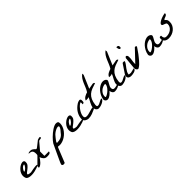

<svg xmlns="http://www.w3.org/2000/svg" viewBox="253 -2199 3955 3955"><g transform="rotate(-45 2230.0 -221.5)"><path d="M15.6 -50.8Q-1 -87.9 1 -123.5Q2.9 -159.2 17.1 -190.9Q31.2 -222.7 54.2 -248.5Q77.1 -274.4 103.5 -293.5Q129.9 -312.5 156.7 -322.3Q183.6 -332 204.1 -330.6Q224.6 -329.1 236.3 -315.4Q248 -301.8 244.1 -273.4Q244.1 -235.4 220.2 -207Q196.3 -178.7 167.5 -156.2Q138.7 -133.8 114.7 -115.7Q90.8 -97.7 90.8 -82Q90.8 -73.2 101.1 -68.4Q111.3 -63.5 125 -61Q138.7 -58.6 152.3 -57.6Q166 -56.6 171.9 -55.7Q263.7 -75.2 309.6 -79.6Q355.5 -84 367.2 -78.6Q378.9 -73.2 362.8 -62Q346.7 -50.8 313.5 -38.6Q280.3 -26.4 236.3 -16.6Q192.4 -6.8 149.4 -5.4Q106.4 -3.9 69.8 -13.7Q33.2 -23.4 15.6 -50.8ZM186.5 -273.4Q167 -273.4 149.4 -262.7Q131.8 -252 117.7 -235.8Q103.5 -219.7 93.8 -200.7Q84 -181.6 79.1 -165Q81.1 -164.1 82 -164.1H85Q98.6 -164.1 116.2 -175.8Q133.8 -187.5 149.4 -204.6Q165 -221.7 175.8 -240.2Q186.5 -258.8 186.5 -273.4Z M505.9 -203.1Q516.6 -213.9 517.6 -226.6Q518.6 -239.3 518.6 -252.9Q518.6 -313.5 494.6 -336.4Q470.7 -359.4 412.1 -359.4Q412.1 -368.2 421.4 -373Q430.7 -377.9 442.9 -379.4Q455.1 -380.9 465.8 -380.9Q476.6 -380.9 479.5 -380.9Q502.9 -380.9 521.5 -370.6Q540 -360.4 553.2 -348.6Q566.4 -336.9 574.7 -326.7Q583 -316.4 586.9 -316.4Q595.7 -316.4 604 -320.3Q612.3 -324.2 619.1 -329.1Q626 -335 644.5 -349.1Q663.1 -363.3 683.1 -379.4Q703.1 -395.5 721.2 -409.7Q739.3 -423.8 746.1 -429.7Q749 -430.7 756.3 -432.6Q763.7 -434.6 771.5 -437Q779.3 -439.5 786.6 -441.4Q793.9 -443.4 796.9 -443.4H799.8Q800.8 -443.4 801.8 -443.8Q802.7 -444.3 803.7 -444.3Q811.5 -444.3 817.4 -437.5Q823.2 -430.7 823.2 -422.9Q823.2 -413.1 813.5 -409.7Q803.7 -406.2 790.5 -404.3Q777.3 -402.3 764.6 -400.4Q752 -398.4 746.1 -391.6L607.4 -227.5V-100.6H737.3Q737.3 -80.1 726.6 -69.3Q715.8 -58.6 700.2 -54.2Q684.6 -49.8 666 -49.3Q647.5 -48.8 632.8 -48.8Q587.9 -48.8 559.6 -79.1Q531.2 -109.4 517.6 -152.3Q506.8 -134.8 488.8 -109.9Q470.7 -85 448.7 -62Q426.8 -39.1 401.9 -22.9Q377 -6.8 353.5 -6.8V-50.8Z M725.6 273.4Q725.6 272.5 726.1 269.5Q726.6 266.6 726.6 265.6Q727.5 262.7 729.5 257.3Q731.4 252 733.4 246.1Q735.4 240.2 737.3 234.9Q739.3 229.5 740.2 227.5Q746.1 213.9 759.8 184.1Q773.4 154.3 791 116.7Q808.6 79.1 827.6 38.1Q846.7 -2.9 864.3 -40.5Q881.8 -78.1 896 -107.9Q910.2 -137.7 917 -152.3Q929.7 -172.9 952.6 -200.2Q975.6 -227.5 1003.9 -255.9Q1032.2 -284.2 1064.9 -311Q1097.7 -337.9 1129.4 -358.9Q1161.1 -379.9 1191.4 -393.1Q1221.7 -406.2 1245.1 -406.2Q1280.3 -406.2 1294.9 -393.6Q1309.6 -380.9 1309.6 -341.8Q1309.6 -299.8 1293.5 -258.3Q1277.3 -216.8 1250 -179.7Q1222.7 -142.6 1186 -112.3Q1149.4 -82 1108.9 -62.5Q1068.4 -43 1025.4 -35.6Q982.4 -28.3 942.4 -38.1L929.7 -25.4L802.7 291Q799.8 299.8 786.1 302.2Q772.5 304.7 763.7 304.7Q751 304.7 738.3 296.4Q725.6 288.1 725.6 273.4ZM1182.6 -202.1Q1228.5 -251 1242.2 -279.8Q1255.9 -308.6 1248 -320.3Q1240.2 -332 1216.8 -329.1Q1193.4 -326.2 1164.1 -312.5Q1134.8 -298.8 1105 -276.4Q1075.2 -253.9 1055.7 -227.5Q1046.9 -217.8 1034.2 -201.7Q1021.5 -185.5 1009.3 -169.4Q997.1 -153.3 988.3 -140.6Q979.5 -127.9 979.5 -126V-105.5Q1046.9 -105.5 1094.7 -125.5Q1142.6 -145.5 1182.6 -202.1Z M1350.6 -50.8Q1334 -87.9 1335.9 -123.5Q1337.9 -159.2 1352.1 -190.9Q1366.2 -222.7 1389.2 -248.5Q1412.1 -274.4 1438.5 -293.5Q1464.8 -312.5 1491.7 -322.3Q1518.6 -332 1539.1 -330.6Q1559.6 -329.1 1571.3 -315.4Q1583 -301.8 1579.1 -273.4Q1579.1 -235.4 1555.2 -207Q1531.2 -178.7 1502.4 -156.2Q1473.6 -133.8 1449.7 -115.7Q1425.8 -97.7 1425.8 -82Q1425.8 -73.2 1436 -68.4Q1446.3 -63.5 1460 -61Q1473.6 -58.6 1487.3 -57.6Q1501 -56.6 1506.8 -55.7Q1598.6 -75.2 1644.5 -79.6Q1690.4 -84 1702.1 -78.6Q1713.9 -73.2 1697.8 -62Q1681.6 -50.8 1648.4 -38.6Q1615.2 -26.4 1571.3 -16.6Q1527.3 -6.8 1484.4 -5.4Q1441.4 -3.9 1404.8 -13.7Q1368.2 -23.4 1350.6 -50.8ZM1521.5 -273.4Q1502 -273.4 1484.4 -262.7Q1466.8 -252 1452.6 -235.8Q1438.5 -219.7 1428.7 -200.7Q1418.9 -181.6 1414.1 -165Q1416 -164.1 1417 -164.1H1419.9Q1433.6 -164.1 1451.2 -175.8Q1468.8 -187.5 1484.4 -204.6Q1500 -221.7 1510.7 -240.2Q1521.5 -258.8 1521.5 -273.4Z M1917 -353.5Q1894.5 -350.6 1865.2 -325.7Q1835.9 -300.8 1809.1 -265.1Q1782.2 -229.5 1763.7 -188Q1745.1 -146.5 1745.1 -111.3Q1745.1 -83 1759.8 -71.8Q1774.4 -60.5 1801.8 -60.5Q1831.1 -60.5 1858.9 -67.9Q1886.7 -75.2 1914.6 -83.5Q1942.4 -91.8 1970.2 -99.1Q1998 -106.4 2027.3 -106.4Q2027.3 -92.8 2023.4 -83.5Q2019.5 -74.2 2011.7 -63.5Q1960.9 -39.1 1907.2 -19Q1853.5 1 1794.9 1Q1777.3 1 1757.8 -5.4Q1738.3 -11.7 1721.7 -23.4Q1705.1 -35.2 1693.8 -51.8Q1682.6 -68.4 1682.6 -88.9Q1682.6 -132.8 1695.3 -174.3Q1708 -215.8 1730.5 -252.9Q1752.9 -290 1784.7 -321.3Q1816.4 -352.5 1853.5 -376V-377Q1868.2 -385.7 1887.2 -394Q1906.2 -402.3 1922.9 -403.8Q1939.5 -405.3 1950.7 -396Q1961.9 -386.7 1961.9 -361.3Q1961.9 -349.6 1960 -330.6Q1958 -311.5 1949.2 -303.7Q1941.4 -298.8 1928.7 -294.9Q1922.9 -293 1917 -292Z M2015.6 -94.7Q2015.6 -123 2026.4 -151.4Q2037.1 -179.7 2051.8 -207.5Q2066.4 -235.4 2081.5 -262.7Q2096.7 -290 2104.5 -316.4Q2085.9 -305.7 2072.8 -304.2Q2059.6 -302.7 2041 -302.7Q2039.1 -302.7 2028.8 -303.2Q2018.6 -303.7 2015.6 -303.7Q2021.5 -325.2 2037.1 -342.3Q2052.7 -359.4 2072.8 -371.6Q2092.8 -383.8 2114.7 -392.1Q2136.7 -400.4 2154.3 -405.3Q2183.6 -451.2 2202.1 -497.6Q2220.7 -543.9 2239.7 -588.4Q2258.8 -632.8 2284.7 -673.3Q2310.5 -713.9 2354.5 -748L2359.4 -710.9L2237.3 -424.8Q2248 -427.7 2263.7 -430.7Q2279.3 -433.6 2295.4 -436.5Q2311.5 -439.5 2326.7 -441.9Q2341.8 -444.3 2352.5 -447.3Q2353.5 -447.3 2358.4 -447.8Q2363.3 -448.2 2366.2 -448.2Q2379.9 -448.2 2388.7 -443.4Q2397.5 -438.5 2403.3 -421.9Q2336.9 -402.3 2283.2 -380.9Q2229.5 -359.4 2189.9 -324.7Q2150.4 -290 2125.5 -236.8Q2100.6 -183.6 2090.8 -100.6Q2090.8 -83 2092.8 -68.4Q2094.7 -53.7 2117.2 -50.8Q2139.6 -50.8 2159.2 -59.6Q2178.7 -68.4 2197.3 -78.6Q2215.8 -88.9 2234.9 -97.7Q2253.9 -106.4 2276.4 -106.4Q2276.4 -83 2255.9 -63.5Q2235.4 -43.9 2206.5 -29.3Q2177.7 -14.6 2147.5 -6.8Q2117.2 1 2097.7 1Q2078.1 1 2062.5 -6.8Q2046.9 -14.6 2036.6 -27.8Q2026.4 -41 2021 -58.6Q2015.6 -76.2 2015.6 -94.7Z M2285.2 -63.5Q2293.9 -119.1 2318.4 -166Q2342.8 -212.9 2374.5 -247.6Q2406.2 -282.2 2443.4 -304.7Q2480.5 -327.1 2515.6 -333.5Q2550.8 -339.8 2580.6 -330.1Q2610.4 -320.3 2628.9 -291Q2628.9 -268.6 2618.7 -248Q2608.4 -227.5 2596.2 -207Q2584 -186.5 2573.7 -165Q2563.5 -143.6 2563.5 -119.1Q2563.5 -93.8 2574.7 -78.6Q2585.9 -63.5 2614.3 -63.5Q2637.7 -63.5 2659.7 -70.3Q2681.6 -77.1 2704.1 -77.1Q2708 -77.1 2717.3 -76.7Q2726.6 -76.2 2729.5 -76.2Q2717.8 -59.6 2699.2 -47.9Q2680.7 -36.1 2660.2 -27.8Q2639.6 -19.5 2617.7 -15.6Q2595.7 -11.7 2577.1 -11.7Q2559.6 -11.7 2545.9 -19.5Q2532.2 -27.3 2522.5 -40Q2512.7 -52.7 2507.3 -68.8Q2502 -85 2502 -100.6Q2487.3 -84 2470.2 -65.9Q2453.1 -47.9 2434.1 -33.2Q2415 -18.6 2393.1 -8.8Q2371.1 1 2347.7 1Q2322.3 1 2303.7 -18.1Q2285.2 -37.1 2285.2 -63.5ZM2349.6 -93.8Q2349.6 -85.9 2350.1 -76.2Q2350.6 -66.4 2362.3 -63.5Q2386.7 -69.3 2418 -89.4Q2449.2 -109.4 2476.6 -136.2Q2503.9 -163.1 2522.5 -193.8Q2541 -224.6 2541 -252.9Q2541 -254.9 2540.5 -259.3Q2540 -263.7 2540 -265.6Q2506.8 -265.6 2472.7 -252Q2438.5 -238.3 2411.1 -214.4Q2383.8 -190.4 2366.7 -159.2Q2349.6 -127.9 2349.6 -93.8Z M2695.3 -94.7Q2695.3 -123 2706.1 -151.4Q2716.8 -179.7 2731.4 -207.5Q2746.1 -235.4 2761.2 -262.7Q2776.4 -290 2784.2 -316.4Q2765.6 -305.7 2752.4 -304.2Q2739.3 -302.7 2720.7 -302.7Q2718.8 -302.7 2708.5 -303.2Q2698.2 -303.7 2695.3 -303.7Q2701.2 -325.2 2716.8 -342.3Q2732.4 -359.4 2752.4 -371.6Q2772.5 -383.8 2794.4 -392.1Q2816.4 -400.4 2834 -405.3Q2863.3 -451.2 2881.8 -497.6Q2900.4 -543.9 2919.4 -588.4Q2938.5 -632.8 2964.4 -673.3Q2990.2 -713.9 3034.2 -748L3039.1 -710.9L2917 -424.8Q2927.7 -427.7 2943.4 -430.7Q2959 -433.6 2975.1 -436.5Q2991.2 -439.5 3006.3 -441.9Q3021.5 -444.3 3032.2 -447.3Q3033.2 -447.3 3038.1 -447.8Q3043 -448.2 3045.9 -448.2Q3059.6 -448.2 3068.4 -443.4Q3077.1 -438.5 3083 -421.9Q3016.6 -402.3 2962.9 -380.9Q2909.2 -359.4 2869.6 -324.7Q2830.1 -290 2805.2 -236.8Q2780.3 -183.6 2770.5 -100.6Q2770.5 -83 2772.5 -68.4Q2774.4 -53.7 2796.9 -50.8Q2819.3 -50.8 2838.9 -59.6Q2858.4 -68.4 2877 -78.6Q2895.5 -88.9 2914.6 -97.7Q2933.6 -106.4 2956.1 -106.4Q2956.1 -83 2935.5 -63.5Q2915 -43.9 2886.2 -29.3Q2857.4 -14.6 2827.1 -6.8Q2796.9 1 2777.3 1Q2757.8 1 2742.2 -6.8Q2726.6 -14.6 2716.3 -27.8Q2706.1 -41 2700.7 -58.6Q2695.3 -76.2 2695.3 -94.7Z M2952.1 -63.5Q2952.1 -77.1 2955.1 -87.4Q2958 -97.7 2965.8 -114.3Q2972.7 -124 2990.7 -151.4Q3008.8 -178.7 3028.8 -209Q3048.8 -239.3 3066.9 -266.1Q3085 -293 3091.8 -303.7Q3100.6 -316.4 3105.5 -317.4Q3110.4 -318.4 3124 -318.4Q3132.8 -318.4 3143.1 -317.4Q3153.3 -316.4 3156.2 -303.7Q3142.6 -270.5 3119.6 -240.7Q3096.7 -210.9 3074.7 -181.6Q3052.7 -152.3 3036.1 -121.6Q3019.5 -90.8 3019.5 -55.7Q3023.4 -55.7 3031.7 -54.7Q3040 -53.7 3049.8 -52.7Q3059.6 -51.8 3067.9 -50.8Q3076.2 -49.8 3080.1 -50.8Q3085.9 -51.8 3100.1 -55.2Q3114.3 -58.6 3130.4 -62.5Q3146.5 -66.4 3161.1 -70.3Q3175.8 -74.2 3181.6 -76.2Q3181.6 -74.2 3182.1 -69.8Q3182.6 -65.4 3182.6 -63.5Q3182.6 -43.9 3164.6 -31.2Q3146.5 -18.6 3122.6 -11.2Q3098.6 -3.9 3073.7 -1.5Q3048.8 1 3035.2 1Q3020.5 1 3005.4 -2.4Q2990.2 -5.9 2978.5 -13.7Q2966.8 -21.5 2959.5 -33.7Q2952.1 -45.9 2952.1 -63.5ZM3236.3 -635.7Q3249 -635.7 3259.8 -634.8Q3270.5 -633.8 3278.3 -629.9Q3286.1 -626 3291 -618.2Q3295.9 -610.4 3295.9 -596.7Q3295.9 -590.8 3295.9 -584Q3295.9 -577.1 3294.4 -570.8Q3293 -564.5 3289.1 -560.1Q3285.2 -555.7 3276.4 -555.7Q3262.7 -555.7 3254.4 -565.4Q3246.1 -575.2 3242.2 -588.4Q3238.3 -601.6 3237.3 -615.2Q3236.3 -628.9 3236.3 -635.7Z M3190.4 -61.5Q3190.4 -64.5 3190.9 -69.8Q3191.4 -75.2 3191.4 -76.2Q3194.3 -105.5 3198.2 -150.9Q3202.1 -196.3 3206.5 -238.3Q3210.9 -280.3 3213.9 -311Q3216.8 -341.8 3216.8 -341.8L3243.2 -367.2Q3259.8 -362.3 3267.6 -354Q3275.4 -345.7 3278.3 -335.9Q3281.2 -326.2 3281.2 -314.5Q3281.2 -302.7 3281.2 -291Q3281.2 -250 3273.9 -211.4Q3266.6 -172.9 3266.6 -132.8Q3266.6 -130.9 3267.1 -123.5Q3267.6 -116.2 3267.6 -114.3L3507.8 -367.2Q3508.8 -368.2 3513.2 -368.2Q3517.6 -368.2 3519.5 -368.2Q3529.3 -368.2 3538.1 -364.3Q3546.9 -360.4 3546.9 -347.7Q3546.9 -346.7 3546.4 -346.2Q3545.9 -345.7 3545.9 -344.7V-341.8Q3541 -334 3528.8 -316.4Q3516.6 -298.8 3502.4 -278.3Q3488.3 -257.8 3475.6 -239.7Q3462.9 -221.7 3458 -214.8Q3441.4 -194.3 3419.4 -166Q3397.5 -137.7 3372.6 -108.9Q3347.7 -80.1 3320.8 -54.2Q3293.9 -28.3 3267.6 -12.7Q3262.7 -9.8 3253.4 -4.9Q3244.1 0 3243.2 0Q3232.4 0 3223.1 -6.3Q3213.9 -12.7 3206.5 -22.5Q3199.2 -32.2 3194.8 -42.5Q3190.4 -52.7 3190.4 -61.5Z M3587.9 -63.5Q3596.7 -119.1 3621.1 -166Q3645.5 -212.9 3677.2 -247.6Q3709 -282.2 3746.1 -304.7Q3783.2 -327.1 3818.4 -333.5Q3853.5 -339.8 3883.3 -330.1Q3913.1 -320.3 3931.6 -291Q3931.6 -268.6 3921.4 -248Q3911.1 -227.5 3898.9 -207Q3886.7 -186.5 3876.5 -165Q3866.2 -143.6 3866.2 -119.1Q3866.2 -93.8 3877.4 -78.6Q3888.7 -63.5 3917 -63.5Q3940.4 -63.5 3962.4 -70.3Q3984.4 -77.1 4006.8 -77.1Q4010.7 -77.1 4020 -76.7Q4029.3 -76.2 4032.2 -76.2Q4020.5 -59.6 4002 -47.9Q3983.4 -36.1 3962.9 -27.8Q3942.4 -19.5 3920.4 -15.6Q3898.4 -11.7 3879.9 -11.7Q3862.3 -11.7 3848.6 -19.5Q3835 -27.3 3825.2 -40Q3815.4 -52.7 3810.1 -68.8Q3804.7 -85 3804.7 -100.6Q3790 -84 3772.9 -65.9Q3755.9 -47.9 3736.8 -33.2Q3717.8 -18.6 3695.8 -8.8Q3673.8 1 3650.4 1Q3625 1 3606.4 -18.1Q3587.9 -37.1 3587.9 -63.5ZM3652.3 -93.8Q3652.3 -85.9 3652.8 -76.2Q3653.3 -66.4 3665 -63.5Q3689.5 -69.3 3720.7 -89.4Q3752 -109.4 3779.3 -136.2Q3806.6 -163.1 3825.2 -193.8Q3843.8 -224.6 3843.8 -252.9Q3843.8 -254.9 3843.3 -259.3Q3842.8 -263.7 3842.8 -265.6Q3809.6 -265.6 3775.4 -252Q3741.2 -238.3 3713.9 -214.4Q3686.5 -190.4 3669.4 -159.2Q3652.3 -127.9 3652.3 -93.8Z M4003.9 -108.4Q4003.9 -127 4009.3 -140.6Q4014.6 -154.3 4037.1 -154.3Q4039.1 -154.3 4046.4 -153.8Q4053.7 -153.3 4056.6 -152.3Q4055.7 -106.4 4071.3 -83.5Q4086.9 -60.5 4129.9 -60.5Q4165 -60.5 4199.2 -71.3Q4233.4 -82 4261.2 -103Q4289.1 -124 4306.2 -154.3Q4323.2 -184.6 4323.2 -222.7Q4323.2 -246.1 4307.1 -255.9Q4291 -265.6 4271.5 -271.5Q4252 -277.3 4235.8 -284.7Q4219.7 -292 4219.7 -310.5Q4219.7 -333 4247.1 -353.5Q4274.4 -374 4311.5 -390.1Q4348.6 -406.2 4385.3 -415.5Q4421.9 -424.8 4441.4 -424.8Q4441.4 -396.5 4429.2 -384.8Q4417 -373 4399.4 -366.2Q4381.8 -359.4 4363.8 -353Q4345.7 -346.7 4334 -329.1Q4349.6 -316.4 4359.9 -306.2Q4370.1 -295.9 4376 -284.2Q4381.8 -272.5 4383.8 -258.3Q4385.7 -244.1 4385.7 -224.6Q4385.7 -173.8 4363.8 -132.3Q4341.8 -90.8 4306.6 -61Q4271.5 -31.2 4226.6 -15.1Q4181.6 1 4134.8 1Q4109.4 1 4085.4 -5.4Q4061.5 -11.7 4043.5 -25.4Q4025.4 -39.1 4014.6 -59.6Q4003.9 -80.1 4003.9 -108.4Z"/></g></svg>

Font: La Belle Aurore
Style: Regular
Weight: 400
Version: Version 1.001 2001